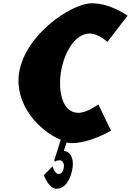

<svg xmlns="http://www.w3.org/2000/svg" viewBox="-20 -860 800 1174"><path d="M460 -170C360.4 -170 335.6 -302 351.6 -413C367.5 -523 430.3 -655 529.9 -655C580.6 -655 636.9 -604 636.9 -604L760 -764C760 -764 655.9 -840 541.3 -840C417.9 -840 130.5 -648 96.3 -411C68.8 -220 219.5 -60 351.4 -5L311.6 121L315.7 129C315.7 129 324.9 120 343.9 120C358.7 120 374.6 134 370.1 165C367.4 184 357.6 204 338.1 204C313.9 204 301.7 157 301.7 157L248 211C248 211 277.7 294 325.2 294C383.7 294 414.8 228 423.9 165C433.8 96 399.6 63 370.6 63L387 11C397.1 14 407.5 15 418.1 15C532.7 15 658.7 -61 658.7 -61L581.7 -221C581.7 -221 510.7 -170 460 -170Z"/></svg>

Font: Blink
Style: WideObl
Weight: 400
Designer: Mew Too
Foundry: Cannot Into Space Fonts
Version: Version 001.000